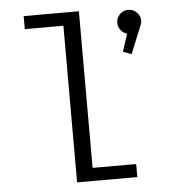

<svg xmlns="http://www.w3.org/2000/svg" viewBox="-55 -851 820 902"><g transform="rotate(-5 355.0 -400.0)"><path d="M350.5 -61.5H556V0H272V-738.5H90V-800H350.5ZM638 -731Q638 -716 631 -703.5L579.5 -577.5L540 -593L567 -675.5Q549 -680.5 537.2 -695.8Q525.5 -711 525.5 -731Q525.5 -753.5 542 -770Q558.5 -786.5 582 -786.5Q605 -786.5 621.5 -770Q638 -753.5 638 -731Z"/></g></svg>

Font: League Mono Light
Style: Regular
Weight: 300
Width: 6
Designer: Tyler Finck
Foundry: The League of Moveable Type / Tyler Finck
Version: Version 2.210